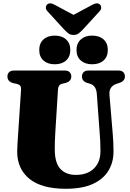

<svg xmlns="http://www.w3.org/2000/svg" viewBox="-20 -1127 784 1162"><path d="M584 -312 566 -558Q562.5 -609.5 524 -620.5L510 -624.5Q476 -634 476 -664.5Q476 -680 485.8 -690Q495.5 -700 513.5 -700H698Q716.5 -700 726.2 -690Q736 -680 736 -664.5Q736 -636 702 -625L688 -620.5Q638 -605 642.5 -552.5L662.5 -314.5Q664.5 -288 665.8 -262.5Q667 -237 667 -209.5Q667 -145.5 636.8 -94.8Q606.5 -44 542.8 -14.2Q479 15.5 378 15.5Q232 15.5 158 -44.8Q84 -105 84 -209.5Q84 -227.5 86 -259.8Q88 -292 90.5 -327L107.5 -585.5Q108 -600.5 102 -608.2Q96 -616 79.5 -620L60 -624Q25 -633 25 -664.5Q25 -680 35 -690Q45 -700 63.5 -700H373.5Q391.5 -700 401.5 -690Q411.5 -680 411.5 -664.5Q411.5 -634.5 376.5 -625L355.5 -620Q332.5 -614 331 -586L314.5 -322.5Q312.5 -291.5 312 -266Q311.5 -240.5 311.5 -223Q311.5 -141 345.5 -104.8Q379.5 -68.5 439 -68.5Q508.5 -68.5 548.2 -107Q588 -145.5 588 -212.5Q588 -247 586.8 -269Q585.5 -291 584 -312ZM311.5 -738Q268.5 -738 243 -761Q217.5 -784 217.5 -824.5Q217.5 -865 243 -888.2Q268.5 -911.5 311.5 -911.5Q355 -911.5 380.2 -888.2Q405.5 -865 405.5 -824.5Q405.5 -784.5 380.2 -761.2Q355 -738 311.5 -738ZM537.5 -738Q494.5 -738 468.8 -761Q443 -784 443 -824.5Q443 -864.5 468.8 -888Q494.5 -911.5 537.5 -911.5Q581.5 -911.5 607 -888.2Q632.5 -865 632.5 -824.5Q632.5 -784.5 607 -761.2Q581.5 -738 537.5 -738ZM485 -952Q469.5 -935.5 457 -925.5Q444.5 -915.5 425 -915.5Q405.5 -915.5 393 -925.5Q380.5 -935.5 365 -952L268.5 -1057.5Q256.5 -1070 257.5 -1081.8Q258.5 -1093.5 265 -1099.5Q282.5 -1115 312.5 -1097L425 -1037L537 -1097Q567.5 -1115 585 -1099.5Q591.5 -1093.5 592.5 -1081.8Q593.5 -1070 581.5 -1057.5Z"/></svg>

Font: Fraunces 72pt S050 Black
Style: Regular
Weight: 900
Version: Version 1.000; ttfautohint (v1.8.3)